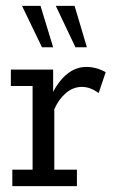

<svg xmlns="http://www.w3.org/2000/svg" viewBox="-20 -634 386 654"><path d="M22 0V-56H91V-341H17V-397H161V-294L151 -300Q173 -351 204.5 -378.5Q236 -406 274 -406Q309 -406 340 -388L316 -317Q301 -328 287 -333Q273 -338 259 -338Q229 -338 204.5 -317Q180 -296 165 -262V-56H242V0ZM237 -473 170 -614H234L276 -473ZM123 -473 55 -614H118L161 -473Z"/></svg>

Font: Rokkitt
Style: Regular
Weight: 400
Designer: Vernon Adams
Foundry: Vernon Adams
Version: Version 3.103